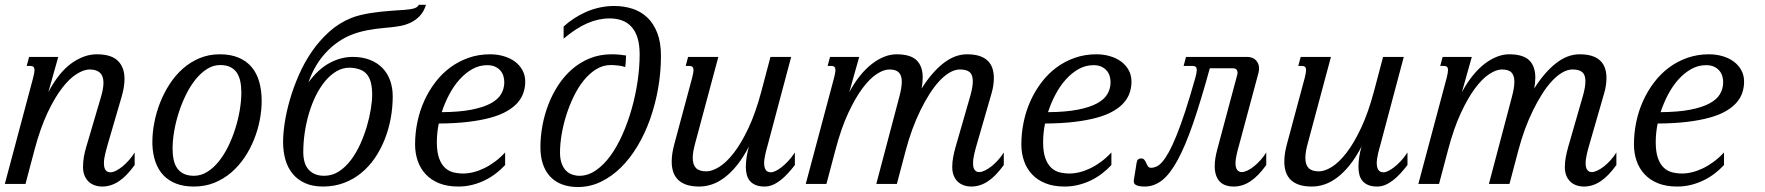

<svg xmlns="http://www.w3.org/2000/svg" viewBox="-47 -751 7207 784"><path d="M88.4 -433.6Q90.8 -443.8 92.3 -451.4Q93.8 -459 93.8 -464.4Q93.8 -474.6 89.1 -478.3Q84.5 -481.9 75.7 -481.9H62L71.8 -518.6H190.9L150.4 -375Q193.8 -456.1 245.1 -492.7Q296.4 -529.3 348.1 -529.3Q407.2 -529.3 434.3 -502.7Q461.4 -476.1 461.4 -428.7Q461.4 -396 449.7 -356L391.6 -157.2Q387.7 -143.1 382.6 -122.8Q377.4 -102.5 377.4 -84.5Q377.4 -64.9 384.3 -56.2Q391.1 -47.4 403.8 -47.4Q414.1 -47.4 427 -54Q439.9 -60.5 453.4 -71.5Q466.8 -82.5 479.7 -97.2Q492.7 -111.8 502.9 -128.4V-77.1Q470.2 -31.7 438 -10.5Q405.8 10.7 370.6 10.7Q354 10.7 339.6 5.6Q325.2 0.5 314.7 -9.5Q304.2 -19.5 298.1 -34.4Q292 -49.3 292 -68.8Q292 -89.8 295.4 -109.9Q298.8 -129.9 304.7 -149.4L364.7 -353Q370.1 -371.1 372.8 -386Q375.5 -400.9 375.5 -413.1Q375.5 -467.3 318.8 -467.3Q295.9 -467.3 266.6 -449.2Q237.3 -431.2 206.8 -391.8Q176.3 -352.5 147 -290.3Q117.7 -228 94.2 -140.1L57.1 0H-27.3Z M575.2 -172.4Q575.2 -210 583.3 -251.2Q591.3 -292.5 606.9 -332.3Q622.6 -372.1 645.8 -407.7Q668.9 -443.4 699.5 -470.5Q730 -497.6 767.8 -513.4Q805.7 -529.3 850.6 -529.3Q895 -529.3 927.2 -515.6Q959.5 -502 980.5 -477.1Q1001.5 -452.1 1011.5 -417Q1021.5 -381.8 1021.5 -338.9Q1021.5 -301.3 1013.7 -260.7Q1005.9 -220.2 990.2 -181.2Q974.6 -142.1 951.2 -107.4Q927.7 -72.8 897 -46.4Q866.2 -20 828.1 -4.6Q790 10.7 744.6 10.7Q702.6 10.7 671.6 -1.5Q640.6 -13.7 619.6 -36.1Q598.6 -58.6 587.6 -90.3Q576.7 -122.1 575.2 -161.1ZM852.1 -485.4Q823.7 -485.4 798.3 -469.2Q772.9 -453.1 751.5 -426.5Q730 -399.9 712.6 -364.7Q695.3 -329.6 683.1 -291.7Q670.9 -253.9 664.3 -215.6Q657.7 -177.2 657.7 -144Q657.7 -119.1 662.1 -98.6Q666.5 -78.1 676.8 -63.7Q687 -49.3 703.6 -41.3Q720.2 -33.2 745.1 -33.2Q773.4 -33.2 799.1 -49.1Q824.7 -64.9 846.2 -91.6Q867.7 -118.2 884.8 -153.1Q901.9 -188 913.8 -225.8Q925.8 -263.7 932.1 -301.8Q938.5 -339.8 938.5 -373.5Q938.5 -398.4 934.1 -419.2Q929.7 -439.9 919.7 -454.6Q909.7 -469.2 893.1 -477.3Q876.5 -485.4 852.1 -485.4Z M1387.7 -677.7Q1403.8 -684.1 1423.3 -689Q1442.9 -693.8 1463.6 -697.3Q1484.4 -700.7 1504.9 -702.9Q1525.4 -705.1 1543.9 -706.5Q1562.5 -708 1577.4 -709Q1592.3 -710 1601.6 -710.4Q1629.4 -712.4 1644.3 -717Q1659.2 -721.7 1663.1 -731.4H1692.4Q1683.6 -703.1 1667.2 -686Q1650.9 -668.9 1630.9 -659.2Q1610.8 -649.4 1588.9 -645.3Q1566.9 -641.1 1545.9 -639.2Q1534.7 -638.2 1519.5 -636.7Q1504.4 -635.3 1487.3 -633.1Q1470.2 -630.9 1451.2 -627.2Q1432.1 -623.5 1413.1 -617.7Q1345.2 -597.7 1292.5 -545.4Q1239.7 -493.2 1212.4 -414.6Q1252.4 -468.8 1298.6 -493.7Q1344.7 -518.6 1393.1 -518.6Q1433.1 -518.6 1463.6 -506.6Q1494.1 -494.6 1514.9 -473.1Q1535.6 -451.7 1546.1 -422.1Q1556.6 -392.6 1556.6 -357.4Q1556.6 -313 1548.6 -268.6Q1540.5 -224.1 1524.4 -183.1Q1508.3 -142.1 1484.4 -106.7Q1460.4 -71.3 1428.7 -45.2Q1397 -19 1357.7 -4.2Q1318.4 10.7 1272 10.7Q1229.5 10.7 1198.7 -3.2Q1168 -17.1 1147.9 -41.5Q1127.9 -65.9 1118.4 -99.1Q1108.9 -132.3 1108.9 -171.4Q1108.9 -205.1 1115.7 -250.2Q1122.6 -295.4 1137 -345Q1151.4 -394.5 1173.6 -445.3Q1195.8 -496.1 1226.8 -541Q1257.8 -585.9 1297.9 -621.8Q1337.9 -657.7 1387.7 -677.7ZM1390.1 -474.1Q1387.7 -474.1 1385.3 -474.4Q1382.8 -474.6 1380.4 -474.6Q1352.1 -474.6 1327.1 -460Q1302.2 -445.3 1281.2 -420.4Q1260.3 -395.5 1243.4 -361.8Q1226.6 -328.1 1215.1 -289.8Q1203.6 -251.5 1197.5 -210.7Q1191.4 -169.9 1191.4 -130.4Q1191.4 -81.5 1214.1 -57.4Q1236.8 -33.2 1276.4 -33.2Q1309.6 -33.2 1336.9 -51Q1364.3 -68.8 1386 -97.7Q1407.7 -126.5 1424.1 -162.6Q1440.4 -198.7 1451.2 -235.6Q1461.9 -272.5 1467.3 -306.2Q1472.7 -339.8 1472.7 -363.8Q1472.7 -393.1 1467.5 -413.3Q1462.4 -433.6 1451.9 -446.5Q1441.4 -459.5 1426 -465.8Q1410.6 -472.2 1390.1 -474.1Z M1647.9 -161.1Q1647.9 -208 1657.5 -253.4Q1667 -298.8 1685.5 -339.6Q1704.1 -380.4 1730.7 -415.3Q1757.3 -450.2 1791.3 -475.3Q1825.2 -500.5 1866.2 -514.9Q1907.2 -529.3 1954.1 -529.3Q1983.4 -529.3 2009.5 -521.7Q2035.6 -514.2 2055.2 -499.8Q2074.7 -485.4 2086.2 -464.6Q2097.7 -443.8 2097.7 -417.5Q2097.7 -394 2090.3 -372.3Q2083 -350.6 2066.7 -331.8Q2050.3 -313 2023.4 -297.4Q1996.6 -281.7 1957.3 -270.8Q1918 -259.8 1865.2 -253.4Q1812.5 -247.1 1744.6 -246.6Q1736.8 -208 1736.8 -170.4Q1736.8 -130.9 1745.6 -106Q1754.4 -81.1 1769 -66.9Q1783.7 -52.7 1803.2 -47.6Q1822.8 -42.5 1844.7 -42.5Q1864.3 -42.5 1886 -47.9Q1907.7 -53.2 1929.9 -64Q1952.1 -74.7 1973.9 -90.8Q1995.6 -106.9 2015.6 -128.4V-77.1Q1998.5 -58.6 1977.5 -42.5Q1956.5 -26.4 1932.4 -14.6Q1908.2 -2.9 1881.1 3.9Q1854 10.7 1824.7 10.7Q1779.3 10.7 1746.1 -2.7Q1712.9 -16.1 1691.2 -39.6Q1669.4 -63 1658.7 -94.2Q1647.9 -125.5 1647.9 -161.1ZM2012.2 -415.5Q2012.2 -428.7 2008.3 -441.2Q2004.4 -453.6 1995.8 -463.4Q1987.3 -473.1 1974.1 -479Q1960.9 -484.9 1942.4 -484.9Q1910.2 -484.9 1881.8 -469Q1853.5 -453.1 1829.6 -426.5Q1805.7 -399.9 1787.4 -365.2Q1769 -330.6 1756.8 -293Q1828.6 -293.5 1877.4 -303Q1926.3 -312.5 1956.3 -328.6Q1986.3 -344.7 1999.3 -366.9Q2012.2 -389.2 2012.2 -415.5Z M2254.4 -593.3V-642.6Q2273.4 -660.2 2296.4 -675.3Q2319.3 -690.4 2345.2 -701.9Q2371.1 -713.4 2400.4 -720Q2429.7 -726.6 2461.4 -726.6Q2500 -726.6 2534.7 -715.6Q2569.3 -704.6 2595.5 -680.2Q2621.6 -655.8 2636.7 -616.9Q2651.9 -578.1 2651.9 -522.5Q2651.9 -456.1 2640.4 -390.6Q2628.9 -325.2 2607.9 -265.6Q2586.9 -206.1 2556.6 -155.3Q2526.4 -104.5 2488.5 -67.1Q2450.7 -29.8 2406.2 -8.5Q2361.8 12.7 2312.5 12.7Q2277.8 12.7 2249.5 2.4Q2221.2 -7.8 2201.2 -28.3Q2181.2 -48.8 2170.4 -79.3Q2159.7 -109.9 2159.7 -150.4Q2159.7 -192.4 2167.7 -236.8Q2175.8 -281.2 2191.9 -323.5Q2208 -365.7 2232.4 -403.1Q2256.8 -440.4 2289.1 -468.5Q2321.3 -496.6 2361.8 -512.9Q2402.3 -529.3 2450.7 -529.3Q2466.3 -529.3 2480 -528.1Q2493.7 -526.9 2509.3 -524.4Q2509.3 -509.3 2508.3 -498.3Q2507.3 -487.3 2505.9 -477.1Q2496.6 -481 2479.2 -483.2Q2461.9 -485.4 2446.8 -485.4Q2415 -485.4 2387.5 -468.3Q2359.9 -451.2 2336.9 -422.9Q2314 -394.5 2295.9 -357.4Q2277.8 -320.3 2265.4 -280.8Q2252.9 -241.2 2246.3 -201.7Q2239.7 -162.1 2239.7 -128.4Q2239.7 -101.6 2246.6 -83.3Q2253.4 -64.9 2264.4 -54Q2275.4 -43 2289.8 -38.1Q2304.2 -33.2 2318.8 -33.2Q2354 -33.2 2386.2 -55.4Q2418.5 -77.6 2445.8 -115.2Q2473.1 -152.8 2495.1 -202.6Q2517.1 -252.4 2532.7 -307.6Q2548.3 -362.8 2556.6 -419.9Q2564.9 -477.1 2564.9 -529.3Q2564.9 -567.9 2556.4 -595.7Q2547.9 -623.5 2531.7 -641.4Q2515.6 -659.2 2492.9 -667.5Q2470.2 -675.8 2442.4 -675.8Q2396.5 -675.8 2351.1 -656Q2305.7 -636.2 2254.4 -593.3Z M2886.2 -518.6 2791.5 -165.5Q2781.7 -130.4 2781.7 -106.4Q2781.7 -78.6 2794.9 -64.9Q2808.1 -51.3 2837.4 -51.3Q2860.4 -51.3 2889.6 -69.3Q2918.9 -87.4 2949.5 -126.7Q2980 -166 3009.3 -228.3Q3038.6 -290.5 3062 -378.4L3099.1 -518.6H3183.6L3087.4 -157.2Q3085.4 -150.4 3083 -141.4Q3080.6 -132.3 3078.4 -122.8Q3076.2 -113.3 3074.7 -103.3Q3073.2 -93.3 3073.2 -84.5Q3073.2 -68.8 3079.3 -58.1Q3085.4 -47.4 3102.1 -47.4Q3108.4 -47.4 3119.4 -52.5Q3130.4 -57.6 3143.8 -67.9Q3157.2 -78.1 3171.4 -93.3Q3185.5 -108.4 3198.7 -128.4V-77.1Q3184.1 -58.1 3169.2 -42Q3154.3 -25.9 3138.9 -14.2Q3123.5 -2.4 3107.7 4.2Q3091.8 10.7 3075.2 10.7Q3053.2 10.7 3038.3 4.4Q3023.4 -2 3014.6 -12.7Q3005.9 -23.4 3002.2 -38.1Q2998.5 -52.7 2998.5 -68.8Q2998.5 -89.8 3002 -111.6Q3005.4 -133.3 3011.2 -152.8Q2987.8 -107.9 2962.9 -76.9Q2938 -45.9 2912.1 -26.4Q2886.2 -6.8 2860.1 2Q2834 10.7 2808.1 10.7Q2778.3 10.7 2757.1 3.7Q2735.8 -3.4 2722.2 -16.6Q2708.5 -29.8 2702.1 -48.6Q2695.8 -67.4 2695.8 -90.8Q2695.8 -124 2706.5 -162.6L2779.3 -433.6Q2781.7 -443.8 2783.2 -451.4Q2784.7 -459 2784.7 -464.4Q2784.7 -474.6 2780 -478.3Q2775.4 -481.9 2766.6 -481.9H2752.9L2762.7 -518.6Z M3358.9 -433.6Q3361.3 -443.8 3362.8 -451.4Q3364.3 -459 3364.3 -464.4Q3364.3 -474.6 3359.6 -478.3Q3355 -481.9 3346.2 -481.9H3332.5L3342.3 -518.6H3461.4L3420.9 -374.5Q3441.4 -412.6 3464.8 -441.7Q3488.3 -470.7 3513.2 -490Q3538.1 -509.3 3563.7 -519.3Q3589.4 -529.3 3613.8 -529.3Q3670.4 -529.3 3695.6 -505.1Q3720.7 -481 3720.7 -434.6Q3720.7 -413.6 3716.3 -389.6Q3757.8 -455.6 3804.7 -492.4Q3851.6 -529.3 3901.9 -529.3Q4011.2 -529.3 4011.2 -432.6Q4011.2 -418.5 4009 -402.6Q4006.8 -386.7 4001.5 -368.7L3940.4 -157.2Q3938.5 -150.4 3936 -141.6Q3933.6 -132.8 3931.4 -123Q3929.2 -113.3 3927.7 -103.3Q3926.3 -93.3 3926.3 -84.5Q3926.3 -65.4 3933.1 -56.9Q3939.9 -48.3 3951.2 -48.3Q3961.4 -48.3 3974.6 -54.7Q3987.8 -61 4001.5 -71.8Q4015.1 -82.5 4028.3 -97.2Q4041.5 -111.8 4051.8 -128.4V-77.1Q4019 -31.7 3986.8 -10.5Q3954.6 10.7 3919.4 10.7Q3902.8 10.7 3888.4 5.6Q3874 0.5 3863.5 -9.5Q3853 -19.5 3847.2 -34.4Q3841.3 -49.3 3841.3 -68.8Q3841.3 -89.8 3845.2 -109.9Q3849.1 -129.9 3854.5 -149.4L3916 -362.8Q3925.3 -396.5 3925.3 -419.4Q3925.3 -445.3 3912.6 -456.3Q3899.9 -467.3 3872.6 -467.3Q3852.1 -467.3 3830.8 -454.8Q3809.6 -442.4 3788.8 -420.2Q3768.1 -397.9 3748.5 -367.2Q3729 -336.4 3711.2 -300Q3693.4 -263.7 3678.5 -223.1Q3663.6 -182.6 3652.3 -140.1L3615.2 0H3531.2L3624.5 -353Q3629.9 -372.6 3632.6 -388.7Q3635.3 -404.8 3635.3 -417.5Q3635.3 -442.4 3623.5 -454.8Q3611.8 -467.3 3584.5 -467.3Q3561.5 -467.3 3533 -448.7Q3504.4 -430.2 3474.9 -390.6Q3445.3 -351.1 3416.5 -289.1Q3387.7 -227.1 3364.7 -140.1L3327.6 0H3243.2Z M4123.5 -161.1Q4123.5 -208 4133.1 -253.4Q4142.6 -298.8 4161.1 -339.6Q4179.7 -380.4 4206.3 -415.3Q4232.9 -450.2 4266.8 -475.3Q4300.8 -500.5 4341.8 -514.9Q4382.8 -529.3 4429.7 -529.3Q4459 -529.3 4485.1 -521.7Q4511.2 -514.2 4530.8 -499.8Q4550.3 -485.4 4561.8 -464.6Q4573.2 -443.8 4573.2 -417.5Q4573.2 -394 4565.9 -372.3Q4558.6 -350.6 4542.2 -331.8Q4525.9 -313 4499 -297.4Q4472.2 -281.7 4432.9 -270.8Q4393.6 -259.8 4340.8 -253.4Q4288.1 -247.1 4220.2 -246.6Q4212.4 -208 4212.4 -170.4Q4212.4 -130.9 4221.2 -106Q4230 -81.1 4244.6 -66.9Q4259.3 -52.7 4278.8 -47.6Q4298.3 -42.5 4320.3 -42.5Q4339.8 -42.5 4361.6 -47.9Q4383.3 -53.2 4405.5 -64Q4427.7 -74.7 4449.5 -90.8Q4471.2 -106.9 4491.2 -128.4V-77.1Q4474.1 -58.6 4453.1 -42.5Q4432.1 -26.4 4408 -14.6Q4383.8 -2.9 4356.7 3.9Q4329.6 10.7 4300.3 10.7Q4254.9 10.7 4221.7 -2.7Q4188.5 -16.1 4166.7 -39.6Q4145 -63 4134.3 -94.2Q4123.5 -125.5 4123.5 -161.1ZM4487.8 -415.5Q4487.8 -428.7 4483.9 -441.2Q4480 -453.6 4471.4 -463.4Q4462.9 -473.1 4449.7 -479Q4436.5 -484.9 4418 -484.9Q4385.7 -484.9 4357.4 -469Q4329.1 -453.1 4305.2 -426.5Q4281.2 -399.9 4262.9 -365.2Q4244.6 -330.6 4232.4 -293Q4304.2 -293.5 4353 -303Q4401.9 -312.5 4431.9 -328.6Q4461.9 -344.7 4474.9 -366.9Q4487.8 -389.2 4487.8 -415.5Z M5012.2 -157.2Q5010.3 -150.4 5007.8 -141.4Q5005.4 -132.3 5003.2 -122.8Q5001 -113.3 4999.5 -103.3Q4998 -93.3 4998 -84.5Q4998 -65.4 5005.1 -56.9Q5012.2 -48.3 5023.4 -48.3Q5033.7 -48.3 5046.9 -54.7Q5060.1 -61 5073.5 -71.8Q5086.9 -82.5 5100.1 -97.2Q5113.3 -111.8 5123.5 -128.4V-77.1Q5090.8 -31.7 5058.6 -10.5Q5026.4 10.7 4991.2 10.7Q4951.7 10.7 4932.4 -11Q4913.1 -32.7 4913.1 -72.8Q4913.1 -102.1 4923.3 -140.1L5005.4 -446.8Q5005.9 -448.7 5006.1 -450.4Q5006.3 -452.1 5006.3 -454.6Q5006.3 -461.4 5002.2 -466.8Q4998 -472.2 4985.8 -472.2H4893.1Q4856.4 -338.9 4824.7 -246.8Q4793 -154.8 4761.7 -97.4Q4730.5 -40 4698 -14.6Q4665.5 10.7 4627.4 10.7Q4611.8 10.7 4603 8.5Q4594.2 6.3 4589.6 3.2Q4585 0 4583.7 -3.9Q4582.5 -7.8 4582.5 -11.2Q4582.5 -13.2 4582.8 -14.4Q4583 -15.6 4583 -16.6L4594.2 -86.4Q4595.7 -96.2 4600.3 -100.1Q4605 -104 4611.8 -104Q4621.6 -104 4626 -98.1Q4630.4 -92.3 4633.5 -85Q4636.7 -77.6 4640.6 -71.8Q4644.5 -65.9 4653.3 -65.9Q4664.1 -65.9 4675.5 -71Q4687 -76.2 4699.5 -90.6Q4711.9 -105 4726.1 -130.6Q4740.2 -156.2 4756.8 -197Q4773.4 -237.8 4792.5 -295.9Q4811.5 -354 4834 -433.6Q4839.8 -454.1 4839.8 -464.8Q4839.8 -475.1 4835 -478.5Q4830.1 -481.9 4821.8 -481.9H4786.1L4795.9 -518.6H5044.4Q5068.8 -518.6 5081.5 -504.9Q5094.2 -491.2 5094.2 -471.2Q5094.2 -463.4 5091.8 -453.6Z M5387.7 -518.6 5293 -165.5Q5283.2 -130.4 5283.2 -106.4Q5283.2 -78.6 5296.4 -64.9Q5309.6 -51.3 5338.9 -51.3Q5361.8 -51.3 5391.1 -69.3Q5420.4 -87.4 5450.9 -126.7Q5481.4 -166 5510.7 -228.3Q5540 -290.5 5563.5 -378.4L5600.6 -518.6H5685.1L5588.9 -157.2Q5586.9 -150.4 5584.5 -141.4Q5582 -132.3 5579.8 -122.8Q5577.6 -113.3 5576.2 -103.3Q5574.7 -93.3 5574.7 -84.5Q5574.7 -68.8 5580.8 -58.1Q5586.9 -47.4 5603.5 -47.4Q5609.9 -47.4 5620.8 -52.5Q5631.8 -57.6 5645.3 -67.9Q5658.7 -78.1 5672.9 -93.3Q5687 -108.4 5700.2 -128.4V-77.1Q5685.5 -58.1 5670.7 -42Q5655.8 -25.9 5640.4 -14.2Q5625 -2.4 5609.1 4.2Q5593.3 10.7 5576.7 10.7Q5554.7 10.7 5539.8 4.4Q5524.9 -2 5516.1 -12.7Q5507.3 -23.4 5503.7 -38.1Q5500 -52.7 5500 -68.8Q5500 -89.8 5503.4 -111.6Q5506.8 -133.3 5512.7 -152.8Q5489.3 -107.9 5464.4 -76.9Q5439.5 -45.9 5413.6 -26.4Q5387.7 -6.8 5361.6 2Q5335.4 10.7 5309.6 10.7Q5279.8 10.7 5258.5 3.7Q5237.3 -3.4 5223.6 -16.6Q5210 -29.8 5203.6 -48.6Q5197.3 -67.4 5197.3 -90.8Q5197.3 -124 5208 -162.6L5280.8 -433.6Q5283.2 -443.8 5284.7 -451.4Q5286.1 -459 5286.1 -464.4Q5286.1 -474.6 5281.5 -478.3Q5276.9 -481.9 5268.1 -481.9H5254.4L5264.2 -518.6Z M5860.4 -433.6Q5862.8 -443.8 5864.3 -451.4Q5865.7 -459 5865.7 -464.4Q5865.7 -474.6 5861.1 -478.3Q5856.4 -481.9 5847.7 -481.9H5834L5843.8 -518.6H5962.9L5922.4 -374.5Q5942.9 -412.6 5966.3 -441.7Q5989.7 -470.7 6014.6 -490Q6039.6 -509.3 6065.2 -519.3Q6090.8 -529.3 6115.2 -529.3Q6171.9 -529.3 6197 -505.1Q6222.2 -481 6222.2 -434.6Q6222.2 -413.6 6217.8 -389.6Q6259.3 -455.6 6306.2 -492.4Q6353 -529.3 6403.3 -529.3Q6512.7 -529.3 6512.7 -432.6Q6512.7 -418.5 6510.5 -402.6Q6508.3 -386.7 6502.9 -368.7L6441.9 -157.2Q6439.9 -150.4 6437.5 -141.6Q6435.1 -132.8 6432.9 -123Q6430.7 -113.3 6429.2 -103.3Q6427.7 -93.3 6427.7 -84.5Q6427.7 -65.4 6434.6 -56.9Q6441.4 -48.3 6452.6 -48.3Q6462.9 -48.3 6476.1 -54.7Q6489.3 -61 6502.9 -71.8Q6516.6 -82.5 6529.8 -97.2Q6543 -111.8 6553.2 -128.4V-77.1Q6520.5 -31.7 6488.3 -10.5Q6456.1 10.7 6420.9 10.7Q6404.3 10.7 6389.9 5.6Q6375.5 0.5 6365 -9.5Q6354.5 -19.5 6348.6 -34.4Q6342.8 -49.3 6342.8 -68.8Q6342.8 -89.8 6346.7 -109.9Q6350.6 -129.9 6356 -149.4L6417.5 -362.8Q6426.8 -396.5 6426.8 -419.4Q6426.8 -445.3 6414.1 -456.3Q6401.4 -467.3 6374 -467.3Q6353.5 -467.3 6332.3 -454.8Q6311 -442.4 6290.3 -420.2Q6269.5 -397.9 6250 -367.2Q6230.5 -336.4 6212.6 -300Q6194.8 -263.7 6179.9 -223.1Q6165 -182.6 6153.8 -140.1L6116.7 0H6032.7L6126 -353Q6131.3 -372.6 6134 -388.7Q6136.7 -404.8 6136.7 -417.5Q6136.7 -442.4 6125 -454.8Q6113.3 -467.3 6085.9 -467.3Q6063 -467.3 6034.4 -448.7Q6005.9 -430.2 5976.3 -390.6Q5946.8 -351.1 5918 -289.1Q5889.2 -227.1 5866.2 -140.1L5829.1 0H5744.6Z M6625 -161.1Q6625 -208 6634.5 -253.4Q6644 -298.8 6662.6 -339.6Q6681.2 -380.4 6707.8 -415.3Q6734.4 -450.2 6768.3 -475.3Q6802.2 -500.5 6843.3 -514.9Q6884.3 -529.3 6931.2 -529.3Q6960.4 -529.3 6986.6 -521.7Q7012.7 -514.2 7032.2 -499.8Q7051.8 -485.4 7063.2 -464.6Q7074.7 -443.8 7074.7 -417.5Q7074.7 -394 7067.4 -372.3Q7060.1 -350.6 7043.7 -331.8Q7027.3 -313 7000.5 -297.4Q6973.6 -281.7 6934.3 -270.8Q6895 -259.8 6842.3 -253.4Q6789.6 -247.1 6721.7 -246.6Q6713.9 -208 6713.9 -170.4Q6713.9 -130.9 6722.7 -106Q6731.4 -81.1 6746.1 -66.9Q6760.7 -52.7 6780.3 -47.6Q6799.8 -42.5 6821.8 -42.5Q6841.3 -42.5 6863 -47.9Q6884.8 -53.2 6907 -64Q6929.2 -74.7 6950.9 -90.8Q6972.7 -106.9 6992.7 -128.4V-77.1Q6975.6 -58.6 6954.6 -42.5Q6933.6 -26.4 6909.4 -14.6Q6885.3 -2.9 6858.2 3.9Q6831.1 10.7 6801.8 10.7Q6756.3 10.7 6723.1 -2.7Q6689.9 -16.1 6668.2 -39.6Q6646.5 -63 6635.7 -94.2Q6625 -125.5 6625 -161.1ZM6989.3 -415.5Q6989.3 -428.7 6985.4 -441.2Q6981.4 -453.6 6972.9 -463.4Q6964.4 -473.1 6951.2 -479Q6938 -484.9 6919.4 -484.9Q6887.2 -484.9 6858.9 -469Q6830.6 -453.1 6806.6 -426.5Q6782.7 -399.9 6764.4 -365.2Q6746.1 -330.6 6733.9 -293Q6805.7 -293.5 6854.5 -303Q6903.3 -312.5 6933.3 -328.6Q6963.4 -344.7 6976.3 -366.9Q6989.3 -389.2 6989.3 -415.5Z"/></svg>

Font: Arian Grqi
Style: Italic
Weight: 400
Italic angle: -15°
Designer: Ruben Hakobyan (Tarumian)
Foundry: Ruben Hakobyan (Tarumian)
Version: Version 1.002